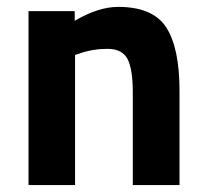

<svg xmlns="http://www.w3.org/2000/svg" viewBox="-20 -532 593 552"><path d="M195.8 0H62V-500H194.8V-472.2Q262.7 -512.2 319.8 -512.2Q419.9 -512.2 458 -453.1Q496.1 -394 496.1 -271V0H361.8V-267.1Q361.8 -331.1 347.2 -361.3Q332 -391.6 289.1 -391.6Q246.1 -391.6 208 -377.9L195.8 -374Z"/></svg>

Font: TitilliumWeb-Bold
Style: Bold
Weight: 700
Version: Version 1.001;PS 57.000;hotconv 1.0.70;makeotf.lib2.5.55311